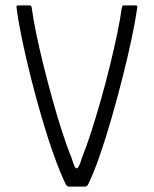

<svg xmlns="http://www.w3.org/2000/svg" viewBox="-20 -693 571 713"><path d="M235 0Q231 -1 229 -2.5Q227 -4 225 -7Q204 -50 181 -114Q158 -178 136 -253Q114 -328 95 -403.5Q76 -479 62 -546Q48 -613 42 -661Q41 -667 41.5 -670Q42 -673 47 -673H89Q94 -673 95.5 -671Q97 -669 98 -663Q103 -624 114.5 -568.5Q126 -513 141.5 -450.5Q157 -388 174.5 -325Q192 -262 210 -206Q228 -150 245 -109Q248 -100 251.5 -89Q255 -78 260 -70Q262 -68 264.5 -68Q267 -68 269 -70Q274 -77 278 -88Q282 -99 285 -109Q301 -148 319 -204Q337 -260 355 -323.5Q373 -387 388.5 -450.5Q404 -514 415.5 -569Q427 -624 432 -663Q434 -669 435 -671Q436 -673 440 -673H484Q489 -673 489.5 -670Q490 -667 489 -660Q483 -617 469 -550.5Q455 -484 435.5 -407Q416 -330 394 -253.5Q372 -177 349.5 -112.5Q327 -48 307 -8Q305 -3 302 -2Q299 -1 295 0Z"/></svg>

Font: Glory Thin Light
Style: Regular
Weight: 300
Version: Version 1.011